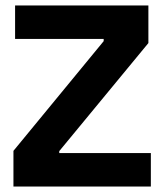

<svg xmlns="http://www.w3.org/2000/svg" viewBox="-20 -680 599 700"><path d="M29 0V-130L358 -530V-538H35V-660H521V-523L196 -129V-122H530V0Z"/></svg>

Font: Bricolage Grotesque 28pt
Style: Bold
Weight: 700
Designer: Mathieu Triay
Foundry: Atelier Triay
Version: Version 1.000;gftools[0.9.30]